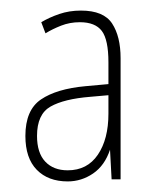

<svg xmlns="http://www.w3.org/2000/svg" viewBox="-20 -742 303 363"><path d="M133 -722Q176 -722 192 -697.5Q208 -673 208 -632V-403H191L188 -459Q178 -429 156 -414Q134 -399 108 -399Q71 -399 49.5 -421Q28 -443 28 -485Q28 -534 57.5 -554Q87 -574 141 -579L185 -583V-624Q185 -667 172.5 -683.5Q160 -700 131 -700Q112 -700 95.5 -693.5Q79 -687 66 -679L58 -700Q73 -709 92 -715.5Q111 -722 133 -722ZM151 -559Q101 -555 75.5 -540.5Q50 -526 50 -485Q50 -453 65.5 -436.5Q81 -420 108 -420Q145 -420 165 -449.5Q185 -479 185 -527V-562Z"/></svg>

Font: Noto Sans Gujarati ExtraCondensed Thin
Style: Regular
Weight: 100
Width: 2
Designer: Jelle Bosma - Monotype Design Team, Universal Thirst
Foundry: Monotype Imaging Inc.
Version: Version 2.106; ttfautohint (v1.8.4.7-5d5b)